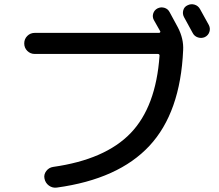

<svg xmlns="http://www.w3.org/2000/svg" viewBox="-20 -856 1040 911"><path d="M232 -64Q479 -99 599.5 -224Q720 -349 737 -592Q737 -600 729 -600H145Q124 -600 109.5 -614.5Q95 -629 95 -650Q95 -671 109.5 -685.5Q124 -700 145 -700H735Q738 -700 740 -703Q742 -706 740 -708Q735 -717 725 -734.5Q715 -752 710 -761Q702 -776 707 -792Q712 -808 727 -816Q743 -824 760 -819Q777 -814 785 -798L824 -726Q852 -672 849 -618Q836 -322 689 -164Q542 -6 250 34Q229 37 212 24.5Q195 12 191 -9Q187 -28 199.5 -44.5Q212 -61 232 -64ZM929 -813Q957 -763 971 -737Q979 -721 973.5 -704.5Q968 -688 952 -680Q936 -673 919 -678.5Q902 -684 894 -700Q881 -725 853 -775Q845 -790 849.5 -807Q854 -824 870 -831Q886 -839 903 -834Q920 -829 929 -813Z"/></svg>

Font: Rounded Mplus 1c Medium
Style: Regular
Weight: 500
Version: Version 1.059.20150529